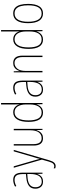

<svg xmlns="http://www.w3.org/2000/svg" viewBox="1222 -2022 1042 3525"><g transform="rotate(-90 1742.5 -259.0)"><path d="M203 -537Q272 -537 304 -495.5Q336 -454 336 -356V0H315L313 -96H311Q303 -69 286.5 -45Q270 -21 242.5 -5.5Q215 10 172 10Q104 10 72.5 -31Q41 -72 41 -129Q41 -208 92.5 -247.5Q144 -287 237 -296L310 -303V-351Q310 -441 284.5 -476.5Q259 -512 203 -512Q179 -512 150.5 -505Q122 -498 90 -480L80 -503Q108 -519 140 -528Q172 -537 203 -537ZM237 -273Q154 -265 111 -230.5Q68 -196 68 -129Q68 -74 95.5 -43.5Q123 -13 172 -13Q246 -13 278.5 -70.5Q311 -128 311 -220V-279Z M426 -527H452L561 -150Q570 -118 575 -100Q580 -82 582.5 -72Q585 -62 588 -52H590Q596 -80 602.5 -102.5Q609 -125 617 -150L727 -527H753L564 122Q545 188 519 215Q493 242 456 242Q445 242 435.5 240Q426 238 415 234V206Q436 217 456 217Q481 217 501.5 196Q522 175 539 116L575 -11Z M1140 -527V0H1120L1118 -112H1116Q1108 -82 1090.5 -54Q1073 -26 1043 -8Q1013 10 967 10Q833 10 833 -166V-527H859V-173Q859 -90 887 -52.5Q915 -15 968 -15Q1034 -15 1074 -66.5Q1114 -118 1114 -227V-527Z M1439 10Q1353 10 1310.5 -58Q1268 -126 1268 -255Q1268 -393 1314 -465Q1360 -537 1445 -537Q1485 -537 1514.5 -520.5Q1544 -504 1562.5 -478.5Q1581 -453 1588 -425H1590Q1589 -448 1588.5 -469Q1588 -490 1588 -511V-760H1614V0H1593L1590 -108H1588Q1580 -79 1562 -52Q1544 -25 1514 -7.5Q1484 10 1439 10ZM1441 -15Q1515 -15 1551.5 -74Q1588 -133 1588 -234V-300Q1588 -398 1551 -455Q1514 -512 1445 -512Q1372 -512 1333.5 -447.5Q1295 -383 1295 -255Q1295 -140 1329.5 -77.5Q1364 -15 1441 -15Z M1893 -537Q1962 -537 1994 -495.5Q2026 -454 2026 -356V0H2005L2003 -96H2001Q1993 -69 1976.5 -45Q1960 -21 1932.5 -5.5Q1905 10 1862 10Q1794 10 1762.5 -31Q1731 -72 1731 -129Q1731 -208 1782.5 -247.5Q1834 -287 1927 -296L2000 -303V-351Q2000 -441 1974.5 -476.5Q1949 -512 1893 -512Q1869 -512 1840.5 -505Q1812 -498 1780 -480L1770 -503Q1798 -519 1830 -528Q1862 -537 1893 -537ZM1927 -273Q1844 -265 1801 -230.5Q1758 -196 1758 -129Q1758 -74 1785.5 -43.5Q1813 -13 1862 -13Q1936 -13 1968.5 -70.5Q2001 -128 2001 -220V-279Z M2350 -537Q2414 -537 2449 -496Q2484 -455 2484 -366V0H2458V-359Q2458 -441 2429 -477Q2400 -513 2350 -513Q2288 -513 2245.5 -462Q2203 -411 2203 -308V0H2177V-527H2197L2199 -416H2201Q2209 -445 2227 -473Q2245 -501 2275 -519Q2305 -537 2350 -537Z M2779 10Q2693 10 2650.5 -58Q2608 -126 2608 -255Q2608 -393 2654 -465Q2700 -537 2785 -537Q2825 -537 2854.5 -520.5Q2884 -504 2902.5 -478.5Q2921 -453 2928 -425H2930Q2929 -448 2928.5 -469Q2928 -490 2928 -511V-760H2954V0H2933L2930 -108H2928Q2920 -79 2902 -52Q2884 -25 2854 -7.5Q2824 10 2779 10ZM2781 -15Q2855 -15 2891.5 -74Q2928 -133 2928 -234V-300Q2928 -398 2891 -455Q2854 -512 2785 -512Q2712 -512 2673.5 -447.5Q2635 -383 2635 -255Q2635 -140 2669.5 -77.5Q2704 -15 2781 -15Z M3434 -264Q3434 -131 3390.5 -60.5Q3347 10 3259 10Q3170 10 3125 -61Q3080 -132 3080 -265Q3080 -397 3125 -467Q3170 -537 3259 -537Q3322 -537 3361 -503Q3400 -469 3417 -407.5Q3434 -346 3434 -264ZM3106 -265Q3106 -146 3143 -80.5Q3180 -15 3258 -15Q3336 -15 3372 -78.5Q3408 -142 3408 -265Q3408 -339 3393.5 -394.5Q3379 -450 3346.5 -481Q3314 -512 3259 -512Q3181 -512 3143.5 -447.5Q3106 -383 3106 -265Z"/></g></svg>

Font: Noto Sans Lao Looped Condensed Thin
Style: Regular
Weight: 100
Width: 3
Designer: Mark Frömberg, Ben Mitchell
Foundry: The Fontpad Ltd
Version: Version 1.002; ttfautohint (v1.8.4.7-5d5b)